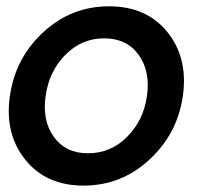

<svg xmlns="http://www.w3.org/2000/svg" viewBox="-20 -579 634 606"><path d="M11.2 -275.9Q28.3 -396 116.7 -477.5Q205.1 -559.1 324 -559.1Q442.9 -559.1 508.5 -477.5Q574.2 -396 557.1 -275.9Q540 -156.7 451.4 -75Q362.8 6.8 243.9 6.8Q125 6.8 59.6 -75.2Q-5.9 -157.2 11.2 -275.9ZM257.8 -95.2Q329.6 -95.2 381.3 -147.2Q433.1 -199.2 443.8 -275.9Q455.1 -354 417.5 -406Q379.9 -458 308.8 -458Q237.8 -458 186.3 -406Q134.8 -354 124 -275.9Q112.8 -198.7 149.9 -147Q187 -95.2 257.8 -95.2Z"/></svg>

Font: Oakes Grotesk
Style: Medium Italic
Weight: 500
Designer: Samuel Oakes
Foundry: Samuel Oakes
Version: Version 1.0 | wf-rip DC20170320